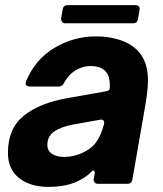

<svg xmlns="http://www.w3.org/2000/svg" viewBox="-20 -718 636 750"><path d="M11 -121Q11 -216 73 -266Q135 -316 245 -335L392 -361Q409 -364 409 -373V-385Q409 -419 395 -436Q377 -460 333 -460Q302 -460 274 -442.5Q246 -425 230 -394Q224 -380 210 -380H97Q89 -380 84.5 -383.5Q80 -387 80 -393Q80 -395 82 -401Q118 -487 193.5 -531.5Q269 -576 355 -576Q405 -576 448 -562Q491 -548 518 -520Q558 -479 558 -404Q558 -361 543 -280L497 -16Q494 0 478 0H362Q354 0 349.5 -5.5Q345 -11 346 -20L349 -34Q350 -38 350 -43Q350 -52 345 -52Q341 -52 336 -46Q320 -30 300 -19Q250 12 169 12Q98 12 54.5 -22.5Q11 -57 11 -121ZM300 -120Q336 -136 355.5 -162.5Q375 -189 386 -232L387 -238Q387 -246 382 -249Q377 -252 369 -250L268 -232Q219 -223 192 -204.5Q165 -186 165 -152Q165 -129 183 -117Q201 -105 231 -105Q266 -105 300 -120ZM235 -627Q227 -627 222.5 -632.5Q218 -638 219 -647L225 -682Q228 -698 244 -698H509Q528 -698 525 -678L519 -643Q516 -627 500 -627Z"/></svg>

Font: Open Sauce Two ExtraBold Italic
Style: Regular
Weight: 800
Italic angle: -10°
Designer: Alfredo Marco Pradil
Foundry: Creative Sauce Fz LLC
Version: Version 1.477